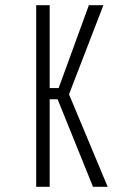

<svg xmlns="http://www.w3.org/2000/svg" viewBox="-20 -720 490 740"><path d="M338.5 0 202 -337.5H171.5V0H119.5V-700H171.5V-380.5H206L322.5 -700H378.5L246 -356.5L395 0Z"/></svg>

Font: League Mono Condensed UltraLight
Style: Regular
Weight: 200
Width: 1
Designer: Tyler Finck
Foundry: The League of Moveable Type / Tyler Finck
Version: Version 2.210